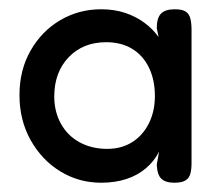

<svg xmlns="http://www.w3.org/2000/svg" viewBox="-20 -703 477 414"><path d="M357 -683Q373 -683 380.5 -678Q388 -673 390.5 -663Q393 -653 393 -639V-351Q393 -338 390.5 -328.5Q388 -319 380 -314Q372 -309 356 -309Q337 -309 328 -317.5Q319 -326 318 -348L323 -376Q313 -356 295 -340.5Q277 -325 252.5 -317Q228 -309 198 -309Q150 -309 110 -333.5Q70 -358 46 -401Q22 -444 22 -498Q22 -552 46 -594Q70 -636 110 -659.5Q150 -683 198 -683Q227 -683 250.5 -675Q274 -667 292 -653.5Q310 -640 322 -623L318 -642Q318 -664 327 -673.5Q336 -683 357 -683ZM211 -382Q242 -382 265 -396.5Q288 -411 301 -437Q314 -463 314 -496Q314 -531 301 -557.5Q288 -584 264.5 -598Q241 -612 209 -612Q159 -612 128 -579.5Q97 -547 97 -495Q97 -462 111.5 -436Q126 -410 152 -396Q178 -382 211 -382Z"/></svg>

Font: Fredoka Light
Style: Regular
Weight: 400
Version: Version 2.001